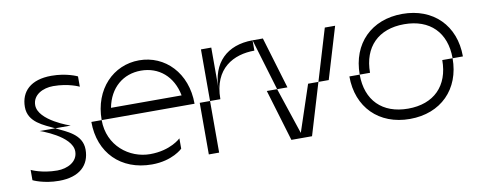

<svg xmlns="http://www.w3.org/2000/svg" viewBox="-50 -708 2275 916"><g transform="rotate(-10 1087.5 -250.0)"><path d="M200 -250H125C125 -250 275 -200 275 -125C275 -75 225 -50 175 -50C100 -50 50 -75 50 -75V-25C50 -25 100 0 175 0C275 0 325 -50 325 -125C325 -200 250 -225 200 -250ZM75 -375C75 -300 150 -275 200 -250H275C275 -250 125 -300 125 -375C125 -425 175 -450 225 -450C300 -450 350 -425 350 -425V-475C350 -475 300 -500 225 -500C125 -500 75 -450 75 -375Z M425 -250H375C375 -100 475 0 625 0C725 0 775 -50 775 -50V-100C775 -100 725 -50 625 -50C525 -50 425 -125 425 -250ZM425 -250H875C875 -400 775 -500 650 -500C525 -500 425 -400 425 -250ZM479 -300C497 -395 564 -450 650 -450C736 -450 803 -395 821 -300Z M950 -250H900V0H950ZM950 -250H1000C1000 -400 1100 -450 1200 -450V-500C1075 -500 1000 -425 1000 -300V-500H950Z M1275 -250H1225L1300 0H1400L1475 -250H1425L1350 -25ZM1200 -500 1275 -250H1325L1250 -500ZM1475 -250H1525L1600 -500H1550Z M1675 -250H1625C1625 -100 1725 0 1875 0C2025 0 2125 -100 2125 -250H2075C2075 -125 2000 -50 1875 -50C1750 -50 1675 -125 1675 -250ZM1675 -250H1725C1725 -375 1800 -450 1925 -450C2050 -450 2125 -375 2125 -250H2175C2175 -400 2075 -500 1925 -500C1775 -500 1675 -400 1675 -250Z"/></g></svg>

Font: LS-VG5000 Light Shifted
Style: Regular
Weight: 400
Designer: Justin Bihan, 2021
Foundry: Justin Bihan, 2021
Version: Version 1.000;Glyphs 3.1.2 (3151)